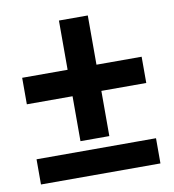

<svg xmlns="http://www.w3.org/2000/svg" viewBox="-70 -645 640 707"><g transform="rotate(-10 250.0 -291.5)"><path d="M197.8 -131.8H305.7V-300.8H473.6V-398.9H304.7V-583H196.8V-398.9H26.9V-299.8H197.8ZM26.9 0H473.6V-94.2H26.9Z"/></g></svg>

Font: Doppio One
Style: Regular
Weight: 400
Designer: Szymon Celej
Foundry: Sorkin Type Co
Version: Version 1.002